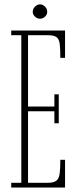

<svg xmlns="http://www.w3.org/2000/svg" viewBox="-20 -836 344 856"><path d="M30 0V-21H75V-679H30V-700H270V-578H249Q249 -618.5 246.2 -640.2Q243.5 -662 232 -670.5Q220.5 -679 194.5 -679H105V-361H222.5V-415.5H242V-286.5H222.5V-340H105V-21H192.5Q218.5 -21 230.5 -29.8Q242.5 -38.5 245.8 -60.8Q249 -83 249 -123.5H270V0ZM158.5 -752.5Q146 -752.5 136 -761.8Q126 -771 126 -783.5Q126 -796.5 136 -806.5Q146 -816.5 158.5 -816.5Q171 -816.5 180.8 -806.5Q190.5 -796.5 190.5 -783.5Q190.5 -771 180.8 -761.8Q171 -752.5 158.5 -752.5Z"/></svg>

Font: Imbue 50pt Thin
Style: Regular
Weight: 100
Designer: Tyler Finck
Foundry: Etcetera Type Company
Version: Version 1.102; ttfautohint (v1.8.3)